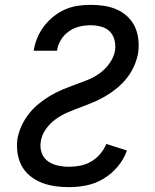

<svg xmlns="http://www.w3.org/2000/svg" viewBox="-20 -763 640 791"><path d="M265 8Q235 8 206.5 4Q178 0 151.5 -10.5Q125 -21 103.5 -38.5Q82 -56 69 -80.5Q56 -105 52 -133.5Q48 -162 52 -192Q57 -219 69 -245Q81 -271 98.5 -293.5Q116 -316 138.5 -334.5Q161 -353 186 -368Q211 -383 237.5 -394Q264 -405 290.5 -414.5Q317 -424 343 -434.5Q369 -445 392.5 -462.5Q416 -480 432.5 -504Q449 -528 454 -555Q457 -577 451.5 -598.5Q446 -620 431.5 -634Q417 -648 396 -653.5Q375 -659 353 -659Q330 -659 307 -653.5Q284 -648 264 -634Q244 -620 231 -598.5Q218 -577 215 -555L214 -554H118L119 -555Q123 -581 133.5 -606.5Q144 -632 161 -654.5Q178 -677 200.5 -695Q223 -713 248 -724Q273 -735 300 -739Q327 -743 353 -743Q381 -743 408.5 -739Q436 -735 461 -724Q486 -713 505.5 -694.5Q525 -676 536 -652Q547 -628 550 -600Q553 -572 549 -544Q544 -517 532.5 -491Q521 -465 503 -442Q485 -419 462.5 -400.5Q440 -382 415.5 -367.5Q391 -353 365 -342Q339 -331 312 -321Q285 -311 259 -300Q233 -289 209.5 -272Q186 -255 169 -231Q152 -207 148 -180Q144 -156 151.5 -134Q159 -112 177 -99Q195 -86 218 -81Q241 -76 265 -76Q287 -76 310.5 -80.5Q334 -85 355.5 -97.5Q377 -110 393 -129Q409 -148 418 -170L503 -143Q491 -108 465.5 -77.5Q440 -47 407 -27Q374 -7 337 0.5Q300 8 265 8Z"/></svg>

Font: Iosevka Custom Medium
Style: Italic
Weight: 500
Italic angle: -9°
Designer: Belleve Invis
Foundry: Belleve Invis
Version: Version 27.0.1